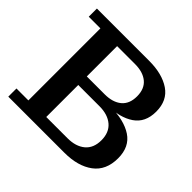

<svg xmlns="http://www.w3.org/2000/svg" viewBox="-164 -865 1048 1048"><g transform="rotate(45 360.0 -341.0)"><path d="M24 0V-63H116V-619H26V-682H249V0ZM249 0V-68H413Q477 -68 514.5 -99.5Q552 -131 552 -191Q552 -251 514.5 -283Q477 -315 413 -315H249V-356H455Q562 -356 624 -315Q686 -274 686 -186Q686 -93 623.5 -46.5Q561 0 457 0ZM249 -349V-381H387Q449 -381 484.5 -410.5Q520 -440 520 -498Q520 -556 484.5 -585.5Q449 -615 387 -615H249V-682H430Q530 -682 591.5 -640.5Q653 -599 653 -513Q653 -429 594 -389Q535 -349 438 -349Z"/></g></svg>

Font: Montagu Slab 120pt Medium
Style: Regular
Weight: 500
Designer: Florian Karsten
Foundry: Florian Karsten
Version: Version 1.000